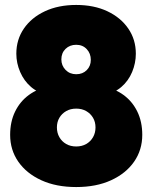

<svg xmlns="http://www.w3.org/2000/svg" viewBox="-20 -744 616 776"><path d="M288 12Q207 12 147 -15.5Q87 -43 54 -90.5Q21 -138 21 -199Q21 -252 41 -293Q61 -334 96.5 -360Q132 -386 177 -394L174 -361Q134 -368 105.5 -392.5Q77 -417 61.5 -453Q46 -489 46 -527Q46 -584 76.5 -628.5Q107 -673 161.5 -698.5Q216 -724 288 -724Q360 -724 414 -698.5Q468 -673 498.5 -628.5Q529 -584 529 -527Q529 -489 514 -453Q499 -417 470.5 -392.5Q442 -368 402 -361L398 -394Q444 -386 479.5 -360Q515 -334 535 -293Q555 -252 555 -199Q555 -138 522 -90.5Q489 -43 429 -15.5Q369 12 288 12ZM288 -152Q311 -152 328.5 -162Q346 -172 356 -189.5Q366 -207 366 -229Q366 -251 356 -268Q346 -285 328.5 -295Q311 -305 288 -305Q265 -305 247.5 -295Q230 -285 220 -268Q210 -251 210 -229Q210 -207 220 -189.5Q230 -172 247.5 -162Q265 -152 288 -152ZM288 -444Q314 -444 330.5 -460.5Q347 -477 347 -502Q347 -528 330.5 -545.5Q314 -563 288 -563Q262 -563 245 -546.5Q228 -530 228 -504Q228 -479 245 -461.5Q262 -444 288 -444Z"/></svg>

Font: Outfit Thin Black
Style: Regular
Weight: 900
Version: Version 1.100;gftools[0.9.27]